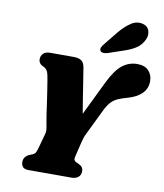

<svg xmlns="http://www.w3.org/2000/svg" viewBox="-101 -1046 961 1127"><g transform="rotate(10 379.5 -482.0)"><path d="M458 -48.5Q458 -25 443 -12.5Q428 0 404 0H148.5Q122.5 0 112.5 -11Q102.5 -22 102.5 -41Q102.5 -72.5 135.5 -88L154.5 -95.5Q166 -100.5 170.5 -107.8Q175 -115 180.5 -132.5L205.5 -223.5Q211 -241 207.5 -261.2Q204 -281.5 200.5 -301Q198 -312.5 194 -340.2Q190 -368 185 -403.5Q180 -439 174.5 -475Q169 -511 164.2 -539.2Q159.5 -567.5 156 -579.5Q148.5 -605.5 125.5 -614Q98 -626 98 -652.5Q98 -673.5 111.8 -686.8Q125.5 -700 152 -700H293.5Q323.5 -700 339 -688.5Q354.5 -677 359 -651.5Q361.5 -637 366.2 -607Q371 -577 377 -538.5Q383 -500 389.5 -458.8Q396 -417.5 402.5 -380.5L501.5 -584.5Q540 -663 579.5 -693.5Q619 -724 668 -724Q712.5 -724 735.8 -699.2Q759 -674.5 759 -637Q759 -593.5 729.5 -563.8Q700 -534 645.5 -519Q613.5 -510 591.2 -500.5Q569 -491 551.8 -473.5Q534.5 -456 518.5 -424L445.5 -273.5Q434.5 -252.5 430.2 -236.5Q426 -220.5 422.5 -208L403 -126Q399 -112 402.5 -104.8Q406 -97.5 415 -93.5L432.5 -85.5Q448 -77 453 -67.8Q458 -58.5 458 -48.5ZM522.5 -888.5Q555.5 -927.5 588.5 -949Q621.5 -970.5 657.5 -962Q689 -954 697.2 -926.5Q705.5 -899 691 -871Q675.5 -840.5 649.2 -822.2Q623 -804 578.5 -789L484.5 -757Q471 -752.5 458 -753.8Q445 -755 440.5 -764Q435.5 -773.5 441.2 -784.5Q447 -795.5 457 -807.5Z"/></g></svg>

Font: Fraunces 9pt Soft Black
Style: Italic
Weight: 900
Italic angle: -16°
Version: Version 1.000;[b76b70a41]